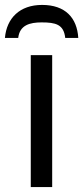

<svg xmlns="http://www.w3.org/2000/svg" viewBox="-46 -760 338 780"><path d="M125 -740C34 -740 -19 -686 -26 -606H28C34 -658 75 -669 123 -669C180 -669 213 -661 219 -606H272C267 -688 219 -740 125 -740ZM166 0V-536H79V0Z"/></svg>

Font: Noto Sans Thai
Style: Regular
Weight: 400
Designer: Monotype Design Team
Foundry: Monotype Imaging Inc.
Version: Version 1.901